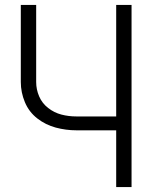

<svg xmlns="http://www.w3.org/2000/svg" viewBox="-20 -755 615 775"><path d="M449 0V-229H288Q246 -229 205 -240Q164 -251 130.5 -277Q97 -303 80.5 -342.5Q64 -382 64 -424V-735H126V-424Q126 -394 138 -366Q150 -338 174.5 -319Q199 -300 228 -292.5Q257 -285 288 -285H449V-735H511V0Z"/></svg>

Font: Jozsika Light
Style: Regular
Weight: 300
Monospace: yes
Designer: Belleve Invis
Foundry: Belleve Invis
Version: 2.1.0